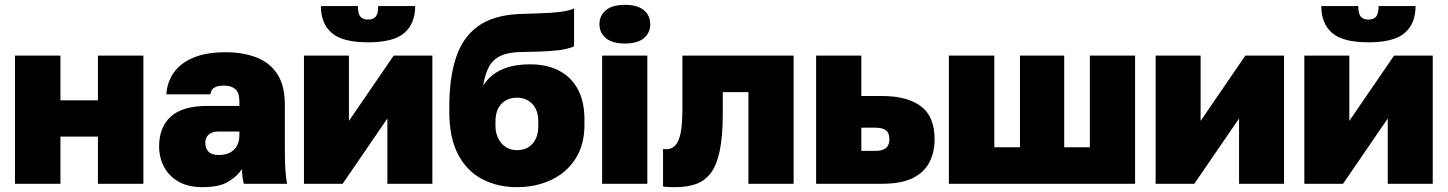

<svg xmlns="http://www.w3.org/2000/svg" viewBox="-20 -760 5987 794"><path d="M42 0V-530H230V-345H385V-530H573V0H385V-195H230V0Z M817 14Q760 14 720 -8Q680 -30 659 -69Q638 -108 638 -155Q638 -234 686.5 -278Q735 -322 838 -322H970V-340Q970 -377 953 -391.5Q936 -406 907 -406Q879 -406 865.5 -397Q852 -388 850 -370H668Q671 -420 698.5 -459.5Q726 -499 779.5 -521.5Q833 -544 912 -544Q985 -544 1040.5 -522.5Q1096 -501 1127 -453.5Q1158 -406 1158 -325V-135Q1158 -93 1160 -61.5Q1162 -30 1167 0H988Q985 -14 983 -27Q981 -40 981 -61Q960 -30 923 -8Q886 14 817 14ZM885 -119Q911 -119 930 -128.5Q949 -138 959.5 -156.5Q970 -175 970 -200V-216H882Q856 -216 842.5 -203Q829 -190 829 -170Q829 -146 842.5 -132.5Q856 -119 885 -119Z M1237 0V-530H1423V-260L1608 -530H1768V0H1582V-270L1397 0ZM1502 -585Q1396 -585 1351.5 -624Q1307 -663 1307 -735H1460Q1460 -703 1470.5 -691Q1481 -679 1502 -679Q1523 -679 1533.5 -691Q1544 -703 1544 -735H1697Q1697 -663 1652.5 -624Q1608 -585 1502 -585Z M2118 14Q2038 14 1974.5 -19Q1911 -52 1874.5 -121Q1838 -190 1838 -298V-318Q1838 -437 1865.5 -521Q1893 -605 1956 -651Q2019 -697 2126 -702Q2168 -704 2212.5 -705Q2257 -706 2294.5 -710.5Q2332 -715 2354 -725V-569Q2344 -563 2320.5 -557.5Q2297 -552 2254.5 -549Q2212 -546 2142 -545Q2087 -545 2053.5 -530.5Q2020 -516 2003 -485.5Q1986 -455 1978 -406Q1992 -429 2016.5 -449Q2041 -469 2079 -481.5Q2117 -494 2174 -494Q2239 -494 2289.5 -469Q2340 -444 2368.5 -393Q2397 -342 2397 -264V-244Q2397 -161 2360 -103.5Q2323 -46 2259.5 -16Q2196 14 2118 14ZM2118 -139Q2159 -139 2182.5 -166Q2206 -193 2206 -238V-258Q2206 -304 2181.5 -330Q2157 -356 2118 -356Q2078 -356 2053.5 -330.5Q2029 -305 2029 -258V-239Q2029 -210 2041 -186.5Q2053 -163 2073 -151Q2093 -139 2118 -139Z M2470 0V-530H2657V0ZM2564 -580Q2513 -580 2486 -602Q2459 -624 2459 -660Q2459 -696 2486 -718Q2513 -740 2564 -740Q2616 -740 2642.5 -718Q2669 -696 2669 -660Q2669 -624 2642.5 -602Q2616 -580 2564 -580Z M2772 14Q2764 14 2747 13.5Q2730 13 2722 11V-144Q2725 -143 2737 -143Q2757 -143 2772 -158Q2787 -173 2794.5 -209Q2802 -245 2802 -310V-530H3262V0H3075V-379H2969V-290Q2969 -195 2956 -134.5Q2943 -74 2917.5 -42Q2892 -10 2855.5 2Q2819 14 2772 14Z M3355 0V-530H3542V-363H3627Q3732 -363 3788.5 -320.5Q3845 -278 3845 -184Q3845 -132 3824 -90Q3803 -48 3755.5 -24Q3708 0 3627 0ZM3542 -136H3600Q3630 -136 3644 -148Q3658 -160 3658 -184Q3658 -210 3644 -221Q3630 -232 3599 -232H3542Z M3904 0V-530H4092V-151H4198V-530H4381V-151H4487V-530H4674V0Z M4759 0V-530H4945V-260L5130 -530H5290V0H5104V-270L4919 0Z M5374 0V-530H5560V-260L5745 -530H5905V0H5719V-270L5534 0ZM5639 -585Q5533 -585 5488.5 -624Q5444 -663 5444 -735H5597Q5597 -703 5607.5 -691Q5618 -679 5639 -679Q5660 -679 5670.5 -691Q5681 -703 5681 -735H5834Q5834 -663 5789.5 -624Q5745 -585 5639 -585Z"/></svg>

Font: Golos Text ExtraBold
Style: Regular
Weight: 800
Designer: A.Korolkova, Vitaly Kuzmin
Foundry: ParaType Ltd
Version: Version 2.004